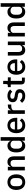

<svg xmlns="http://www.w3.org/2000/svg" viewBox="2520 -3300 792 5871"><g transform="rotate(-90 2915.5 -364.0)"><path d="M282 12Q228 12 183.5 -7Q139 -26 108 -61.5Q77 -97 60 -147.5Q43 -198 43 -260Q43 -322 60 -372.5Q77 -423 108 -458.5Q139 -494 183.5 -513Q228 -532 282 -532Q336 -532 380.5 -513Q425 -494 456 -458.5Q487 -423 504 -372.5Q521 -322 521 -260Q521 -198 504 -147.5Q487 -97 456 -61.5Q425 -26 380.5 -7Q336 12 282 12ZM282 -78Q338 -78 372 -112.5Q406 -147 406 -216V-304Q406 -373 372 -407.5Q338 -442 282 -442Q226 -442 192 -407.5Q158 -373 158 -304V-216Q158 -147 192 -112.5Q226 -78 282 -78Z M642 0V-520H751V-434H756Q773 -476 807.5 -504Q842 -532 902 -532Q982 -532 1026.5 -479.5Q1071 -427 1071 -330V0H962V-316Q962 -438 864 -438Q843 -438 822.5 -432.5Q802 -427 786 -416Q770 -405 760.5 -388Q751 -371 751 -348V0Z M1549 -86H1544Q1527 -40 1488.5 -14Q1450 12 1398 12Q1299 12 1245 -59.5Q1191 -131 1191 -260Q1191 -389 1245 -460.5Q1299 -532 1398 -532Q1450 -532 1488.5 -506.5Q1527 -481 1544 -434H1549V-740H1658V0H1549ZM1431 -82Q1481 -82 1515 -106.5Q1549 -131 1549 -171V-349Q1549 -389 1515 -413.5Q1481 -438 1431 -438Q1374 -438 1340 -401.5Q1306 -365 1306 -305V-215Q1306 -155 1340 -118.5Q1374 -82 1431 -82Z M2018 12Q1962 12 1918 -7Q1874 -26 1843 -61.5Q1812 -97 1795.5 -147.5Q1779 -198 1779 -260Q1779 -322 1795.5 -372.5Q1812 -423 1843 -458.5Q1874 -494 1918 -513Q1962 -532 2018 -532Q2075 -532 2118.5 -512Q2162 -492 2191 -456.5Q2220 -421 2234.5 -374Q2249 -327 2249 -273V-232H1892V-215Q1892 -155 1927.5 -116.5Q1963 -78 2029 -78Q2077 -78 2110 -99Q2143 -120 2166 -156L2230 -93Q2201 -45 2146 -16.5Q2091 12 2018 12ZM2018 -447Q1990 -447 1966.5 -437Q1943 -427 1926.5 -409Q1910 -391 1901 -366Q1892 -341 1892 -311V-304H2134V-314Q2134 -374 2103 -410.5Q2072 -447 2018 -447Z M2370 0V-520H2479V-420H2484Q2495 -460 2530 -490Q2565 -520 2627 -520H2656V-415H2613Q2548 -415 2513.5 -394Q2479 -373 2479 -332V0Z M2918 12Q2844 12 2794 -14Q2744 -40 2707 -86L2777 -150Q2806 -115 2841.5 -95.5Q2877 -76 2924 -76Q2972 -76 2995.5 -94.5Q3019 -113 3019 -146Q3019 -171 3002.5 -188.5Q2986 -206 2945 -211L2897 -217Q2817 -227 2771.5 -263.5Q2726 -300 2726 -372Q2726 -410 2740 -439.5Q2754 -469 2779.5 -489.5Q2805 -510 2840.5 -521Q2876 -532 2919 -532Q2989 -532 3033.5 -510Q3078 -488 3113 -449L3046 -385Q3026 -409 2993.5 -426.5Q2961 -444 2919 -444Q2874 -444 2852.5 -426Q2831 -408 2831 -379Q2831 -349 2850 -334Q2869 -319 2911 -312L2959 -306Q3045 -293 3084.5 -255.5Q3124 -218 3124 -155Q3124 -117 3109.5 -86.5Q3095 -56 3068 -34Q3041 -12 3003 0Q2965 12 2918 12Z M3384 0Q3327 0 3298 -29.5Q3269 -59 3269 -113V-431H3188V-520H3232Q3259 -520 3269.5 -532Q3280 -544 3280 -571V-662H3378V-520H3487V-431H3378V-89H3479V0Z M3805 12Q3749 12 3705 -7Q3661 -26 3630 -61.5Q3599 -97 3582.5 -147.5Q3566 -198 3566 -260Q3566 -322 3582.5 -372.5Q3599 -423 3630 -458.5Q3661 -494 3705 -513Q3749 -532 3805 -532Q3862 -532 3905.5 -512Q3949 -492 3978 -456.5Q4007 -421 4021.5 -374Q4036 -327 4036 -273V-232H3679V-215Q3679 -155 3714.5 -116.5Q3750 -78 3816 -78Q3864 -78 3897 -99Q3930 -120 3953 -156L4017 -93Q3988 -45 3933 -16.5Q3878 12 3805 12ZM3805 -447Q3777 -447 3753.5 -437Q3730 -427 3713.5 -409Q3697 -391 3688 -366Q3679 -341 3679 -311V-304H3921V-314Q3921 -374 3890 -410.5Q3859 -447 3805 -447Z M4472 -86H4468Q4461 -67 4449.5 -49Q4438 -31 4420.5 -17.5Q4403 -4 4378.5 4Q4354 12 4322 12Q4241 12 4196.5 -40Q4152 -92 4152 -189V-520H4261V-203Q4261 -82 4361 -82Q4382 -82 4402 -87.5Q4422 -93 4437.5 -104Q4453 -115 4462.5 -132Q4472 -149 4472 -172V-520H4581V0H4472Z M4737 0V-520H4846V-434H4851Q4868 -476 4902.5 -504Q4937 -532 4997 -532Q5077 -532 5121.5 -479.5Q5166 -427 5166 -330V0H5057V-316Q5057 -438 4959 -438Q4938 -438 4917.5 -432.5Q4897 -427 4881 -416Q4865 -405 4855.5 -388Q4846 -371 4846 -348V0Z M5644 -86H5639Q5622 -40 5583.5 -14Q5545 12 5493 12Q5394 12 5340 -59.5Q5286 -131 5286 -260Q5286 -389 5340 -460.5Q5394 -532 5493 -532Q5545 -532 5583.5 -506.5Q5622 -481 5639 -434H5644V-740H5753V0H5644ZM5526 -82Q5576 -82 5610 -106.5Q5644 -131 5644 -171V-349Q5644 -389 5610 -413.5Q5576 -438 5526 -438Q5469 -438 5435 -401.5Q5401 -365 5401 -305V-215Q5401 -155 5435 -118.5Q5469 -82 5526 -82Z"/></g></svg>

Font: IBM Plex Sans Arabic Medm
Style: Regular
Weight: 500
Designer: Mike Abbink, Paul van der Laan, Pieter van Rosmalen, Wael Morcos, Khajak Apelian
Foundry: Bold Monday
Version: Version 1.005